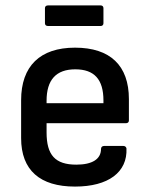

<svg xmlns="http://www.w3.org/2000/svg" viewBox="-20 -677 552 709"><path d="M157 -581H352C358 -581 362 -585 362 -591V-647C362 -653 358 -657 352 -657H157C150 -657 146 -653 146 -647V-591C146 -585 150 -581 157 -581ZM257 12C380 12 451 -41 447 -129C446 -134 442 -138 436 -138H364C358 -138 353 -134 353 -127C353 -89 320 -69 262 -69C184 -69 152 -104 152 -188V-222H445C452 -222 456 -226 456 -232V-311C456 -435 387 -501 257 -501C128 -501 58 -433 58 -307V-167C58 -48 128 12 257 12ZM152 -296V-305C152 -382 187 -421 258 -421C328 -421 362 -384 362 -306V-296Z"/></svg>

Font: Sofia Sans Cond SemiBold
Style: Regular
Weight: 600
Width: 3
Designer: Botio Nikoltchev, Ani Petrova
Foundry: lettersoup
Version: Version 4.100